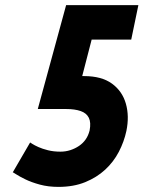

<svg xmlns="http://www.w3.org/2000/svg" viewBox="-20 -720 562 752"><path d="M302 -422 339 -565H494L522 -700H239L128 -293H239Q273 -293 296 -285Q319 -277 328 -258.5Q337 -240 331 -209Q326 -189 315.5 -174Q305 -159 289.5 -148.5Q274 -138 255.5 -132Q237 -126 217 -126Q190 -126 168 -131.5Q146 -137 130.5 -144Q115 -151 106.5 -156.5Q98 -162 98 -162L30 -45Q30 -46 43 -37.5Q56 -29 79.5 -17.5Q103 -6 136 3Q169 12 209 12Q268 12 313.5 -6.5Q359 -25 392 -55.5Q425 -86 445.5 -125.5Q466 -165 475 -207Q487 -265 473 -314Q459 -363 418.5 -392.5Q378 -422 309 -422Z"/></svg>

Font: Advent Pro ExtraBold
Style: Italic
Weight: 800
Italic angle: -12°
Version: Version 3.000